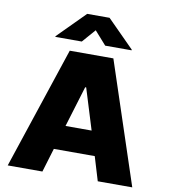

<svg xmlns="http://www.w3.org/2000/svg" viewBox="-98 -1015 964 1097"><g transform="rotate(10 383.5 -466.0)"><path d="M222.7 0 264.6 -138.7H502L543.9 0H744.1L509.8 -707H256.8L21.5 0ZM451.2 -770.5H604.5V-774.4L448.2 -931.6H318.4L162.1 -774.4V-770.5H315.4L382.8 -847.7ZM307.6 -279.3 379.9 -516.6H385.7L459 -279.3Z"/></g></svg>

Font: Pretendard Black
Style: Regular
Weight: 900
Designer: Base glyphs from Inter by Rasmus Andersson; Hangeul glyphs from Noto Sans CJK(Source Han Sans) by Jang Soo-young and Kan
Foundry: Kil Hyung-jin
Version: Version 1.309;Glyphs 3.2 (3225)